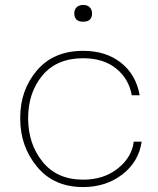

<svg xmlns="http://www.w3.org/2000/svg" viewBox="-20 -742 640 778"><path d="M281 -688Q281 -703 290.5 -712.5Q300 -722 317 -722Q334 -722 343.5 -712.5Q353 -703 353 -688Q353 -654 317 -654Q281 -654 281 -688ZM317 16Q198 16 130 -66.5Q62 -149 62 -260V-266Q62 -377 129.5 -456.5Q197 -536 317 -536Q409 -536 470 -488Q531 -440 546 -356H514Q502 -423 450.5 -464.5Q399 -506 317 -506Q210 -506 152 -436.5Q94 -367 94 -263Q94 -159 152.5 -86.5Q211 -14 317 -14Q400 -14 457 -59Q514 -104 522 -168H554Q542 -86 475.5 -35Q409 16 317 16Z"/></svg>

Font: Sora Thin
Style: Regular
Weight: 32
Designer: Jonathan Barnbrook, Julián Moncada
Foundry: Barnbrook Fonts
Version: Version 2.000